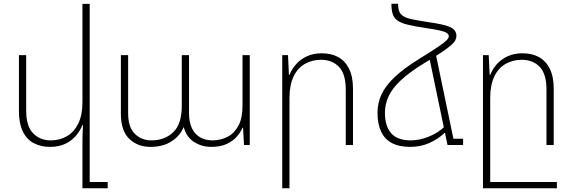

<svg xmlns="http://www.w3.org/2000/svg" viewBox="-20 -781 3085 1034"><path d="M463 199H560V233H424V0Q424 -29 424.5 -54Q425 -79 427 -106H423Q412 -77 389 -50Q366 -23 331.5 -6.5Q297 10 249 10Q199 10 161 -10.5Q123 -31 102.5 -74Q82 -117 82 -181V-484H121V-185Q121 -102 158 -63.5Q195 -25 254 -25Q302 -25 340.5 -47.5Q379 -70 401.5 -115.5Q424 -161 424 -231V-760H463Z M790 10Q721 10 676 -33.5Q631 -77 631 -168V-484H670V-172Q670 -96 706 -60.5Q742 -25 795 -25Q867 -25 913 -69Q959 -113 959 -211V-484H998V-172Q998 -121 1014.5 -88.5Q1031 -56 1059.5 -40.5Q1088 -25 1123 -25Q1168 -25 1205 -44Q1242 -63 1264 -104Q1286 -145 1286 -211V-484H1325V0H1294L1289 -93H1286Q1276 -69 1255.5 -45.5Q1235 -22 1201.5 -6Q1168 10 1118 10Q1066 10 1025 -16.5Q984 -43 970 -95H968Q950 -50 904 -20Q858 10 790 10Z M1500 233V-484H1531L1536 -378H1539Q1551 -408 1574 -434.5Q1597 -461 1632 -477.5Q1667 -494 1713 -494Q1764 -494 1801.5 -473.5Q1839 -453 1860 -410.5Q1881 -368 1881 -303V0H1842V-299Q1842 -383 1805.5 -421Q1769 -459 1709 -459Q1661 -459 1622 -437Q1583 -415 1561 -369Q1539 -323 1539 -253V233Z M2124 -761Q2124 -735 2130 -719.5Q2136 -704 2153 -693.5Q2170 -683 2202 -676.5Q2234 -670 2286 -662Q2328 -656 2357.5 -649.5Q2387 -643 2404.5 -635Q2422 -627 2430 -615Q2438 -603 2438 -588Q2438 -576 2432 -564Q2426 -552 2408 -536.5Q2390 -521 2356 -498Q2322 -475 2265 -441Q2183 -391 2136.5 -346.5Q2090 -302 2071.5 -260Q2053 -218 2053 -174Q2053 -102 2086.5 -63.5Q2120 -25 2193 -25Q2239 -25 2290 -45.5Q2341 -66 2377 -102V-65H2374Q2339 -32 2292.5 -11Q2246 10 2189 10Q2129 10 2090 -11Q2051 -32 2032 -73Q2013 -114 2013 -174Q2013 -225 2034 -271.5Q2055 -318 2105.5 -366Q2156 -414 2244 -468Q2311 -509 2343.5 -531.5Q2376 -554 2386.5 -565.5Q2397 -577 2397 -585Q2397 -596 2386 -603.5Q2375 -611 2348 -617Q2321 -623 2273 -630Q2213 -639 2176 -648Q2139 -657 2120.5 -670.5Q2102 -684 2095 -705.5Q2088 -727 2088 -761ZM2289 -485 2326 -494 2427 -9 2390 0ZM2390 0 2419 -34H2474V0Z M2581 233V-484H2612L2617 -378H2620Q2632 -408 2655 -434.5Q2678 -461 2713 -477.5Q2748 -494 2794 -494Q2845 -494 2882.5 -473.5Q2920 -453 2941 -410.5Q2962 -368 2962 -303V0H2923V-299Q2923 -383 2886.5 -421Q2850 -459 2790 -459Q2742 -459 2703 -437Q2664 -415 2642 -369Q2620 -323 2620 -253V233ZM2595 199H2979V233H2595Z"/></svg>

Font: Noto Sans Armenian ExtraLight
Style: Regular
Weight: 250
Designer: Monotype Design Team
Foundry: Monotype Imaging Inc.
Version: Version 2.007